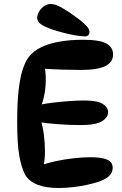

<svg xmlns="http://www.w3.org/2000/svg" viewBox="-20 -935 612 961"><path d="M394 -736Q480 -736 513 -717Q546 -698 546 -662Q546 -624 507.5 -604.5Q469 -585 386 -585Q345 -585 293.5 -586.5Q242 -588 187 -592L203 -604Q212 -558 208 -505Q204 -452 186 -404L181 -411Q209 -417 247.5 -421.5Q286 -426 327 -429Q368 -432 402 -432Q467 -432 494 -415Q521 -398 521 -374Q521 -347 490 -328Q459 -309 385 -309Q330 -309 275.5 -313Q221 -317 171 -324L183 -336Q194 -304 199.5 -261.5Q205 -219 205 -176.5Q205 -134 197 -102L186 -108Q219 -120 262 -129Q305 -138 349.5 -143Q394 -148 433 -148Q489 -148 516.5 -136Q544 -124 544 -95Q544 -73 528.5 -56.5Q513 -40 476 -26Q452 -18 418.5 -10.5Q385 -3 347.5 1.5Q310 6 273 6Q209 6 166.5 -11Q124 -28 105 -62Q86 -99 76 -159Q66 -219 66 -323Q66 -419 73 -481.5Q80 -544 92.5 -583.5Q105 -623 121 -646Q146 -680 188 -699.5Q230 -719 283 -727.5Q336 -736 394 -736ZM428 -775Q428 -766 422.5 -759.5Q417 -753 406 -753Q388 -753 360.5 -757.5Q333 -762 301.5 -770Q270 -778 240 -788Q203 -801 184.5 -814Q166 -827 166 -846Q166 -860 175 -876Q184 -892 199.5 -903.5Q215 -915 234 -915Q257 -915 287.5 -897.5Q318 -880 352 -856Q387 -831 407.5 -811Q428 -791 428 -775Z"/></svg>

Font: DynaPuff
Style: Regular
Weight: 400
Designer: Toshi Omagari, Jennifer Daniel
Foundry: Google Fonts
Version: Version 2.000